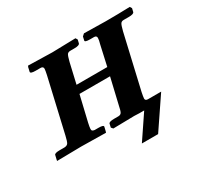

<svg xmlns="http://www.w3.org/2000/svg" viewBox="-123 -586 893 860"><g transform="rotate(-30 323.0 -155.5)"><path d="M166 -355Q168 -366 169.5 -373Q171 -380 171 -385Q171 -397 157 -397H132Q105 -397 106 -406L111 -428L114 -434L238 -431Q264 -432 298 -432.5Q332 -433 359 -434L365 -424L361 -407Q359 -397 332 -397H312Q300 -397 295 -390Q290 -383 283 -355L259 -251H418L441 -354Q447 -375 447 -385Q447 -397 434 -397H413Q385 -397 388 -406L392 -424L403 -434L514 -432Q542 -432 577 -432.5Q612 -433 640 -434L646 -424L642 -407Q640 -397 613 -397H587Q576 -397 571 -389.5Q566 -382 559 -354L495 -77Q493 -66 491.5 -58.5Q490 -51 490 -46Q490 -35 504 -35H572L465 123H381L464 0Q451 0 438.5 0Q426 0 413 -1Q389 0 358 0Q327 0 304 1L296 -8L300 -26Q302 -35 329 -35H350Q362 -35 367 -43Q372 -51 377 -77L408 -209H250L219 -78Q217 -68 215.5 -60.5Q214 -53 214 -48Q214 -41 217.5 -38.5Q221 -36 228 -35H248Q275 -35 273 -26L268 -5L266 1L138 -1Q113 -1 76 0Q39 1 13 1L14 -5L19 -26Q20 -35 48 -35H73Q86 -36 91 -44Q96 -52 102 -78Z"/></g></svg>

Font: Libertinus Serif SemiBold
Style: Italic
Weight: 600
Italic angle: -11.5°
Designer: Philipp H. Poll, Khaled Hosny
Foundry: Caleb Maclennan
Version: Version 7.051;RELEASE